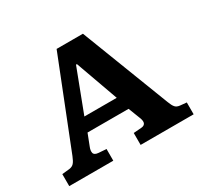

<svg xmlns="http://www.w3.org/2000/svg" viewBox="-147 -887 1121 1074"><g transform="rotate(-30 413.5 -350.0)"><path d="M11.5 0V-77.5L59.5 -82.5Q78.5 -85 89.2 -96.8Q100 -108.5 111 -136.5L334 -700H504L723 -132.5Q733 -105.5 743.3 -94Q753.5 -82.5 773.5 -80.5L815 -76.5V0H472.5V-77L524.5 -81Q542.5 -82.5 548.5 -95Q554.5 -107.5 544.5 -132.5L515 -208.5H250L221.5 -135Q212 -112.5 215.8 -96.8Q219.5 -81 247 -79L296 -75.5V0ZM279.5 -295H488.5L390 -569.5H384Z"/></g></svg>

Font: Literata Variable Black
Style: Regular
Weight: 900
Designer: Latin by Veronika Burian and Jose Scaglione. Greek by Irene Vlachou. Cyrillic by Vera Evstafieva.
Foundry: TypeTogether
Version: Version 3.021